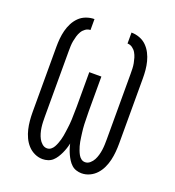

<svg xmlns="http://www.w3.org/2000/svg" viewBox="-135 -841 869 955"><g transform="rotate(20 300.0 -363.5)"><path d="M197 8Q175 8 154.5 -1.5Q134 -11 119 -27.5Q104 -44 94.5 -64.5Q85 -85 80 -106.5Q75 -128 73 -150.5Q71 -173 71 -195V-540Q71 -562 73 -584Q75 -606 80.5 -627.5Q86 -649 96 -668.5Q106 -688 121.5 -703.5Q137 -719 158.5 -727Q180 -735 202 -735V-677Q188 -677 176 -668.5Q164 -660 157 -648Q150 -636 146 -622.5Q142 -609 139.5 -595.5Q137 -582 136.5 -568Q136 -554 136 -540V-195Q136 -181 136.5 -166.5Q137 -152 139 -137.5Q141 -123 145 -109Q149 -95 155.5 -82.5Q162 -70 173.5 -60Q185 -50 199 -50Q211 -50 220 -57Q229 -64 234.5 -74Q240 -84 244 -94.5Q248 -105 251 -115.5Q254 -126 256 -137Q258 -148 259.5 -159.5Q261 -171 262.5 -182Q264 -193 265 -204Q266 -215 266.5 -226.5Q267 -238 267 -249Q267 -260 267.5 -271.5Q268 -283 268 -294V-478H332V-294Q332 -283 332.5 -271.5Q333 -260 333 -249Q333 -238 333.5 -226.5Q334 -215 335 -204Q336 -193 337.5 -182Q339 -171 340.5 -159.5Q342 -148 344 -137Q346 -126 349 -115.5Q352 -105 356 -94.5Q360 -84 365.5 -74Q371 -64 380 -57Q389 -50 401 -50Q415 -50 426.5 -60Q438 -70 444.5 -82.5Q451 -95 455 -109Q459 -123 461 -137.5Q463 -152 463.5 -166.5Q464 -181 464 -195V-540Q464 -554 463.5 -568Q463 -582 460.5 -595.5Q458 -609 454 -622.5Q450 -636 443 -648Q436 -660 424 -668.5Q412 -677 398 -677V-735Q420 -735 441.5 -727Q463 -719 478.5 -703.5Q494 -688 504 -668.5Q514 -649 519.5 -627.5Q525 -606 527 -584Q529 -562 529 -540V-195Q529 -173 527 -150.5Q525 -128 520 -106.5Q515 -85 505.5 -64.5Q496 -44 481 -27.5Q466 -11 445.5 -1.5Q425 8 403 8Q389 8 375 3.5Q361 -1 350.5 -10.5Q340 -20 332 -32.5Q324 -45 318 -58Q312 -71 307.5 -84.5Q303 -98 300 -112Q297 -98 292.5 -84.5Q288 -71 282 -58Q276 -45 268 -32.5Q260 -20 249.5 -10.5Q239 -1 225 3.5Q211 8 197 8Z"/></g></svg>

Font: Iosevka Curly Slab LtEx
Style: Regular
Weight: 300
Width: 7
Monospace: yes
Designer: Belleve Invis
Foundry: Belleve Invis
Version: Version 11.1.0; ttfautohint (v1.8.3)